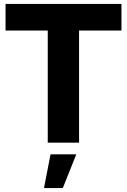

<svg xmlns="http://www.w3.org/2000/svg" viewBox="-20 -720 640 969"><path d="M8 -700H593V-566H379V0H221V-566H8ZM235 59H365L297 229H202Z"/></svg>

Font: Argentum Sans SemiBold
Style: Regular
Weight: 600
Designer: Julieta Ulanovsky (Modified by Cristiano Sobral)
Foundry: Julieta Ulanovsky
Version: Version 5.001;November 22, 2018;FontCreator 11.5.0.2425 64-b